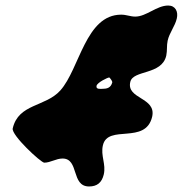

<svg xmlns="http://www.w3.org/2000/svg" viewBox="-20 -607 661 694"><path d="M329 -297C332 -309 369 -327 375 -327C376 -327 384 -317 385 -313C385 -313 386 -311 386 -310C381 -289 366 -286 351 -286C343 -286 326 -283 329 -297ZM206 -34C267 -34 236 67 302 67C331 67 348 53 355 24C364 -14 343 -44 352 -82C370 -159 506 -83 530 -185C546 -256 436 -248 451 -311C461 -355 565 -335 581 -406C585 -425 582 -442 586 -460C592 -488 613 -513 619 -540C625 -565 614 -587 588 -587C546 -587 509 -547 469 -547C451 -547 437 -554 418 -554C289 -554 268 -358 198 -280C144 -220 47 -233 26 -143C20 -119 128 -19 140 -19C162 -19 183 -34 206 -34Z"/></svg>

Font: Charger
Style: OversprayIt
Weight: 400
Designer: Jasper
Foundry: Cannot Into Space Fonts
Version: Version 0.980